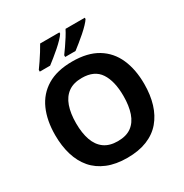

<svg xmlns="http://www.w3.org/2000/svg" viewBox="-210 -1097 1216 1270"><g transform="rotate(-30 398.0 -462.0)"><path d="M738 -358Q738 -275 717.5 -207.5Q697 -140 655.5 -91Q614 -42 549.5 -16Q485 10 398 10Q311 10 246.5 -16.5Q182 -43 140.5 -91.5Q99 -140 78.5 -208Q58 -276 58 -359Q58 -470 94.5 -552Q131 -634 206.5 -679.5Q282 -725 399 -725Q515 -725 590 -679.5Q665 -634 701.5 -551.5Q738 -469 738 -358ZM217 -358Q217 -283 236 -229Q255 -175 295 -146Q335 -117 398 -117Q463 -117 502.5 -146Q542 -175 560.5 -229Q579 -283 579 -358Q579 -471 537 -535Q495 -599 399 -599Q335 -599 295 -570Q255 -541 236 -487Q217 -433 217 -358ZM616 -924Q608 -911 589 -891Q570 -871 545 -849Q520 -827 495.5 -807.5Q471 -788 453 -774H374V-787Q388 -806 406 -832Q424 -858 441 -885Q458 -912 469 -934H616ZM422 -924Q414 -911 395 -891Q376 -871 351 -849Q326 -827 301.5 -807.5Q277 -788 259 -774H180V-787Q194 -806 211.5 -832Q229 -858 246 -885Q263 -912 275 -934H422Z"/></g></svg>

Font: Noto Sans Myanmar
Style: Regular
Weight: 400
Designer: Monotype Design Team
Foundry: Monotype Imaging Inc.
Version: Version 2.107